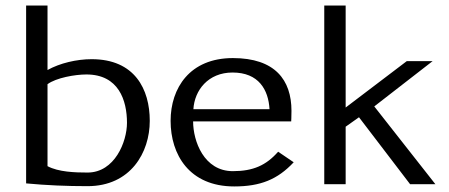

<svg xmlns="http://www.w3.org/2000/svg" viewBox="-20 -663 1616 691"><path d="M74 -3C148 4 221 7 295 7C450 7 519 -114 519 -228C519 -342 465 -450 310 -450C256 -450 196 -436 151 -411V-643H74ZM151 -65V-360C182 -383 250 -395 291 -395C407 -395 437 -302 437 -221C437 -153 393 -42 295 -42C250 -42 190 -44 151 -65Z M594 -228C594 -107 661 8 823 8C917 8 979 -17 1037 -79L981 -117C938 -68 891 -47 818 -47C714 -47 675 -155 675 -226H1028C1028 -226 1029 -243 1029 -264C1029 -375 970 -454 818 -454C663 -454 594 -346 594 -228ZM676 -270C680 -338 729 -402 817 -402C911 -402 946 -340 950 -270Z M1147 0H1224V-207L1272 -241L1456 0H1547L1327 -280L1537 -443H1444L1224 -276V-643H1147Z"/></svg>

Font: KpMath
Style: Sans
Weight: 400
Version: Version 0.64